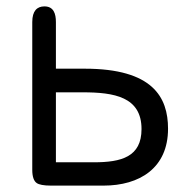

<svg xmlns="http://www.w3.org/2000/svg" viewBox="-20 -581 597 601"><path d="M155 -292H239C337 -292 423 -278 423 -177C423 -90 360 -73 274 -73H155ZM155 -512C155 -538 148 -561 119 -561C96 -561 81 -547 81 -512V-49C81 -28 86 -14 95 -8C102 -3 117 0 139 0H304C417 0 506 -55 506 -178C506 -277 458 -366 245 -366H155Z"/></svg>

Font: Numismatica Pro
Style: Regular
Weight: 400
Designer: Chris Hopkins
Foundry: Edward C. D. Hopkins
Version: Version 2.19D